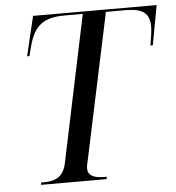

<svg xmlns="http://www.w3.org/2000/svg" viewBox="-52 -762 745 811"><g transform="rotate(-5 321.0 -357.0)"><path d="M89 0H367L369 -10H358C313 -10 289 -22 289 -53C289 -61 291 -70 294 -82L426 -704H508C582 -704 611 -683 611 -625C611 -609 608 -587 601 -546H611L642 -714H118L78 -546H88L98 -585C121 -673 161 -704 251 -704H328L197 -80C185 -27 154 -10 103 -10H91Z"/></g></svg>

Font: Noto Serif Display SemiCondensed
Style: Italic
Weight: 400
Width: 4
Italic angle: -12°
Designer: Monotype Design Team
Foundry: Monotype Imaging Inc.
Version: Version 2.009